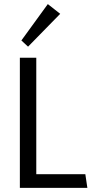

<svg xmlns="http://www.w3.org/2000/svg" viewBox="-20 -905 457 925"><path d="M75.7 0V-627H154.8V-65.9H391.1L400.9 0ZM115.2 -680.2 83 -710 210.4 -885.3 270 -838.4Z"/></svg>

Font: Anaheim Medium
Style: Regular
Weight: 500
Version: Version 2.001